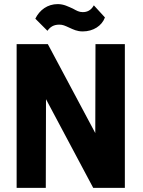

<svg xmlns="http://www.w3.org/2000/svg" viewBox="-20 -915 695 935"><path d="M61 0H203L204 -432L434 0H588V-700H445L444 -267L213 -700H61ZM152 -824 211 -765C224 -783 240 -795 269 -795C286 -795 296 -790 318 -780C338 -771 355 -762 383 -762C434 -762 476 -789 491 -830L437 -889C423 -864 404 -856 383 -856C365 -856 353 -863 335 -873C312 -883 291 -895 261 -895C212 -895 173 -867 152 -824Z"/></svg>

Font: Vanilla Cream Black
Style: Regular
Weight: 900
Designer: Jeremy Tribby, Jinavaṁso
Foundry: Tribby Type
Version: Version 1.422;Glyphs 3.1.2 (3151)